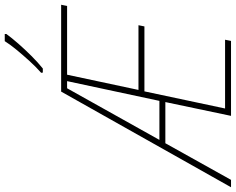

<svg xmlns="http://www.w3.org/2000/svg" viewBox="-171 -879 991 807"><g transform="rotate(-90 324.5 -475.5)"><path d="M-59 0 343 -714H708L703 -689H414L350 -389H622L617 -364H344L272 -25H561L556 0H241L299 -276H126L-28 0ZM140 -301H304L387 -689H357ZM422 -798Q446 -819 471.5 -847Q497 -875 519.5 -902.5Q542 -930 555 -951H585V-944Q569 -922 544.5 -894Q520 -866 492.5 -838.5Q465 -811 440 -791H423Z"/></g></svg>

Font: Noto Sans SemiCondensed Thin
Style: Italic
Weight: 100
Width: 4
Italic angle: -12°
Designer: Monotype Design Team
Foundry: Monotype Imaging Inc.
Version: Version 2.013; ttfautohint (v1.8.4.7-5d5b)